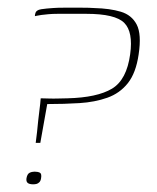

<svg xmlns="http://www.w3.org/2000/svg" viewBox="-20 -480 408 500"><path d="M85 -108H73Q75 -122 76.5 -136.5Q78 -151 79.5 -166Q81 -181 83 -195.5Q85 -210 86 -224Q92 -224 105.5 -223.5Q119 -223 133.5 -223.5Q148 -224 156 -224Q233 -226 271.5 -249Q310 -272 319 -339Q327 -397 303.5 -420.5Q280 -444 205 -444H130Q117 -444 106 -443Q95 -442 87.5 -441Q80 -440 76 -439Q72 -438 71 -438Q71 -440 71 -441Q71 -442 71.5 -443Q72 -444 72 -445Q74 -454 87.5 -456Q101 -458 117 -459Q128 -460 148.5 -460Q169 -460 191 -460Q213 -460 226 -459Q266 -458 294.5 -449.5Q323 -441 336 -416Q349 -391 341 -338Q334 -290 313 -263.5Q292 -237 259.5 -225.5Q227 -214 187 -211.5Q147 -209 103 -209ZM49 -16Q51 -27 57 -30Q63 -33 70 -33Q78 -33 83.5 -30.5Q89 -28 87 -16Q86 -9 82.5 -5.5Q79 -2 75 -1Q71 0 66 0Q62 0 57.5 -1Q53 -2 50.5 -5.5Q48 -9 49 -16Z"/></svg>

Font: Genos Thin
Style: Italic
Weight: 100
Italic angle: -8°
Designer: Robert E. Leuschke
Foundry: Robert E. Leuschke
Version: Version 1.010